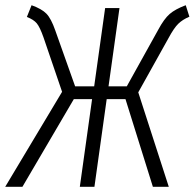

<svg xmlns="http://www.w3.org/2000/svg" viewBox="-37 -716 746 736"><path d="M689 -652Q663 -641 646.5 -625Q630 -609 609 -570L493 -362L610 0H549L444 -336H372L325 0H269L316 -336H246L49 0H-17L201 -364L130 -572Q116 -612 104 -626.5Q92 -641 66 -651L84 -696Q123 -682 141 -663.5Q159 -645 175 -599L251 -385H324L366 -685H421L379 -385H449L569 -601Q592 -644 613.5 -662.5Q635 -681 675 -696Z"/></svg>

Font: Fira Sans Extra Condensed Light
Style: Italic
Weight: 300
Width: 3
Italic angle: -8°
Designer: Carrois Corporate & Edenspiekermann AG
Foundry: Carrois Corporate GbR & Edenspiekermann AG
Version: Version 4.203